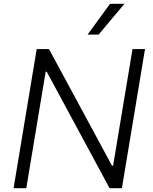

<svg xmlns="http://www.w3.org/2000/svg" viewBox="-20 -984 800 1004"><path d="M51.1 0 171.9 -727.3H236.2L565.7 -117.5H571.4L672.9 -727.3H738.3L617.5 0H552.9L224.4 -609H218.8L117.5 0ZM555.4 -964.1H630.7L495.4 -802.9H437.9Z"/></svg>

Font: Inter P Light
Style: Italic
Weight: 300
Italic angle: 9.39999°
Designer: Rasmus Andersson
Foundry: rsms
Version: Version 3.018;git-588b23468